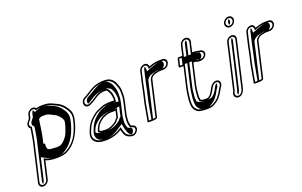

<svg xmlns="http://www.w3.org/2000/svg" viewBox="-101 -1131 2851 1812"><g transform="rotate(-20 1324.0 -225.0)"><path d="M565.6 -240.2 572.3 -269.3C587.5 -335.3 558.4 -371.3 533.6 -405.4C516.4 -426.9 494.6 -445.1 467.3 -457.5C431.4 -472.8 401.7 -495 341.8 -495H319.3C301.5 -495 283.9 -492.7 267.4 -486.8C261 -496.8 250.1 -503 235.7 -503C209.1 -503 182.3 -481.6 176.3 -455.5L167.5 -417.7C162.2 -411.9 156.5 -405.1 152.2 -399.3L145.1 -390.4C126.5 -364.1 133.9 -338.2 151.2 -327.4C150.1 -318.1 148.6 -307.7 146.8 -297.6C138.5 -253.2 133.8 -209.8 121.5 -166.3L121.5 -166.1L41.2 181.5C35.1 208.1 51.9 230 78.5 230C105.2 230 132.8 208.1 138.9 181.5L179.9 3.9C209.6 18.5 249.7 22 296.5 22C306.9 22 317.4 21.3 328.2 19.9L357.4 15.9C371.7 13 384.8 8.8 395.8 2.9C429.4 -14.3 468 -43.6 491.7 -78.9C512.5 -107 532.3 -140 545.4 -179.1L552.7 -197.5C557.2 -211.4 562 -224.8 565.6 -240.2ZM475.1 -268.5 468.5 -239.8C466.4 -230.8 462 -219.3 458.7 -210.1L452.5 -191.9C445.5 -172 435.8 -149.4 424.7 -136.5C413.8 -123.8 413.6 -119 400.8 -108.6C384.3 -92.2 381.1 -89.8 362.1 -79.8C353 -76.3 334.2 -75 318.9 -75C306.1 -75 285.9 -76.5 275.5 -77.8L258.9 -79.7C235.4 -83.3 228.6 -96.6 228.8 -119.7L229.7 -133.2C229.6 -135.3 229.7 -137.4 230 -138.5C232.8 -150.7 214.8 -147.1 214.8 -147.1L219.4 -167.1C232.3 -213.2 236.9 -256.9 245.3 -302.4C249.2 -330.4 250.9 -354.1 256.9 -380.3L257.2 -381.5L257 -382.7C265.2 -388.8 277.3 -396.1 282.5 -396.1H283.6C288.3 -397.2 293.3 -398 296.9 -398H319.4C324.9 -398 330.9 -397.6 337 -397H337.4C339.9 -397 342.9 -396.5 346.3 -395.5C365.6 -389.3 385.5 -377 403.9 -369C420.9 -361.6 435.9 -350.3 447.6 -337.1L464 -316.4C468.7 -308.8 470.3 -305 470.8 -302.1C474.7 -295.7 478.3 -286.6 476.3 -278L476.1 -277.3C476.1 -274.5 475.8 -271.4 475.1 -268.5ZM550.6 -240.2C547.4 -226.3 542.5 -212.5 538.2 -199.4L531 -181C504.8 -102.8 453 -41.7 391.2 -10C382.3 -5.3 370.2 -1.4 358.2 1.1L329.6 5.1C319.6 6.3 309.7 7 300 7C253.8 7 215.8 3.3 189.2 -9.8L170.3 -19.1L123.9 181.5C119.8 199.5 100.5 215 82 215C63.6 215 52 199.8 56.2 181.5L136.4 -165.7C149.5 -212.7 153.7 -254.2 162 -298.4C164.3 -311.9 165.9 -324.4 167.4 -336.9L161.4 -340.6C149 -348.3 144.9 -366 156.8 -383.5C164.8 -393.6 172.7 -403.5 181.5 -413L191.3 -455.5C195.3 -473 213.7 -488 232.3 -488C242.2 -488 249.3 -484 253.8 -477L258.9 -468.9L269.7 -472.8C283.6 -477.8 299.3 -480 315.8 -480H338.3C394.3 -480 421 -459.5 458.5 -443.6C483.6 -432.1 504.6 -414.6 520.5 -394.8C546.2 -359.5 571 -328.7 557.3 -269.3ZM490.1 -268.5 483.5 -239.8C481 -229.1 476.3 -217 473.1 -208.3L467 -190.2C459.7 -169.3 450.1 -145.5 435.6 -128.5C427.4 -119 425.9 -112.1 409.8 -98.7C394.9 -83.9 385.6 -76.7 366.8 -66.9C353.5 -59.9 331.7 -60 315.4 -60C301.6 -60 281.3 -61.5 270.3 -62.9L253.5 -64.8C216.4 -70.5 211.8 -97 214.3 -132.4L195.6 -129L204.5 -167.4L204.6 -167.8C217.1 -212.4 221.4 -253.8 230.1 -301.4C233.8 -328 235.2 -350.4 241.6 -378.9L240.6 -387.2C253.5 -396.8 264.4 -409.1 285.6 -411.2C288.6 -411.8 295.6 -413 300.3 -413H322.9C328.7 -413 334.5 -412.7 341 -412C345.1 -411.9 349.5 -411.3 353.9 -409.8C375.3 -403 395.3 -390.4 412.6 -382.9C430.5 -375.1 447.2 -362.9 460.4 -348.1L477.3 -326.6C481.6 -319.7 483.8 -316 485.5 -310.1C488.9 -304.1 494.2 -293.9 491.5 -278.8C491.3 -276 490.9 -272.2 490.1 -268.5ZM525.6 -240.2 532.3 -269.3C547 -333.1 519.9 -365.7 494.9 -400.2C478.8 -420.2 458.2 -436.9 435.7 -447.2C393.1 -465.5 370.8 -480 338.3 -480H315.8C307.7 -480 302.4 -479.5 293.9 -476.4L243.5 -458.3L229.9 -479.6C224 -473.7 218.4 -464.8 216.3 -455.5L207.1 -415.8C201.5 -409.7 195.5 -402.8 190.7 -396.3L183.7 -387.5C167.8 -364.7 177.2 -341.5 186.1 -336L191.8 -332.4C190.5 -321.4 189 -309.8 186.9 -297.9C178.6 -253.6 173.9 -210.3 161.4 -165.9L81.2 181.5C78.9 191.4 80.3 200.3 84 207.1C90.6 200.7 96.7 191.5 98.9 181.5L149.4 -36.9L212.7 -5.8C233.4 4.4 258.2 7 300 7C305.6 7 310.7 6.7 317.7 5.8L343.2 2.3C349.7 0.8 356.8 -1.4 363.9 -5.1C393.7 -20.4 430.2 -47.7 452.9 -81.6C473.7 -109.5 492.7 -141 505.6 -179.8L512.9 -198.3C517.3 -211.9 522.1 -225.4 525.6 -240.2ZM216.5 -384.8 216.9 -380.8C216.8 -380.4 217 -380.7 216.9 -380.3C210.8 -353.6 209.1 -329.5 205.2 -302C196.7 -255.7 192.3 -213.1 179.5 -167.2L169.1 -122.2L189.1 -126C187.1 -97.2 186.4 -74.2 242.5 -65.5L260.2 -63.5C276.6 -61.4 295.7 -60 315.4 -60C334.4 -60 364.4 -60.2 389.5 -69.7C410.1 -77.6 422.9 -89.2 437.7 -103.9C453.2 -116.8 453.4 -122.1 462.8 -133.1C475.9 -148.2 485.2 -170.8 492.3 -191.2L498.5 -209.4C501.7 -218.4 506.3 -230.2 508.5 -239.8L515.1 -268.5C515.8 -271.7 516.2 -275.3 516.3 -277.9C518.8 -288.7 514.5 -298.9 510.6 -305.6C509.6 -309.6 507.3 -314.3 502.9 -321.3L486 -342.7C472.5 -357.9 452.9 -371.6 435.3 -379.3C414.1 -388.5 385.4 -409.2 345.6 -412C340.2 -412.5 330.7 -413 322.9 -413H300.3C288.4 -413 281.4 -411.9 275.1 -410.8C232.5 -404 229 -394.1 216.5 -384.8Z M790.4 -74H790.1C774 -74 759.7 -78.4 754.6 -84C754.7 -84.3 754.8 -84.6 754.8 -84.9C755 -85.6 755.7 -88 756.8 -91.4C772.5 -138.4 794.5 -159.6 830.4 -183.8C839.4 -189.9 859.8 -196.4 874.3 -202.5C884.5 -205.9 906.5 -208.5 920.1 -208.5H949.9C954.3 -208.5 956.2 -208.6 962.5 -209.9L947.1 -143.2C941.2 -139.1 935.7 -134.1 931.6 -128.5L924 -118.2C922.7 -116.5 921.1 -114.9 917.5 -111.5C889.6 -92.9 858.7 -73 816.5 -73C807.3 -73 798.7 -73.3 790.4 -74ZM942.6 -22.2C945.4 -7.5 951.5 4.7 955.4 17.9C964.8 48.6 992.8 65.4 1030.3 71L1030.6 71C1070.4 73.4 1110 23 1088.5 -8.6C1079 -22.5 1067.7 -21 1053.2 -26.1C1043.5 -43.5 1041.2 -61.3 1041.3 -88.6L1043.3 -105.7C1044.9 -118.5 1044.1 -126.5 1047 -139L1075.3 -261.6C1084.8 -302.6 1084.6 -333.6 1083.8 -364.4C1083.6 -396.3 1073.7 -418.8 1065.1 -442.2C1050.9 -478.2 1023.5 -515 961.1 -515C938.4 -515 919.7 -513.6 898.8 -509.9C829.3 -497.9 783.4 -453.2 733.6 -428.1C670 -397.9 697.3 -313.6 759 -342.8C786.9 -355.3 805.6 -367.9 830.9 -384.8C855.1 -401.8 881.4 -414.2 916.8 -418H942.7C953.1 -414.1 959.5 -404.5 965.3 -392.4C970.2 -379.8 975.5 -372.2 977.3 -360C980.1 -341.2 984.2 -325.5 981.7 -304.6C980.3 -304.9 975.4 -305.5 972.3 -305.5H942.5C923.5 -305.5 897 -302.7 880.7 -299.4C857.5 -294 842.2 -285.4 822.4 -278.5C805.8 -272.2 790.7 -264.3 777.1 -254.6L749.7 -232.8C712.4 -200.9 686.7 -167.8 667.2 -113.4C654.8 -81 650.2 -60.7 657.4 -37.7C667.6 -1.3 707.5 23 763.2 23C773.9 23.7 784.3 24 795.2 24H795.4L795.6 24C854.1 21 901.2 4.8 942.6 -22.2ZM813 -58C860.5 -58 896.1 -81.1 924.1 -99.8C928.7 -102.9 932.9 -107.7 935.6 -111.1L943.5 -121.7C947.4 -127.2 954.5 -132 960.4 -136.1L981.8 -228.6L962.6 -224.6C956.6 -223.3 957.5 -223.5 953.4 -223.5H923.6C908.1 -223.5 886.4 -221.3 872.5 -216.7C858.8 -212.1 837.5 -204.9 823.7 -195.5C786.1 -170.1 759.3 -143.9 742.3 -92.9C741 -89.1 740.3 -87 739.8 -84.9L738.1 -77.3L742.1 -72.8C755.3 -58.1 784.4 -58 813 -58ZM767.1 8H766.7C714.9 8 680.8 -14.6 672.3 -44.7C666.1 -64.3 669.2 -79.2 681.5 -111.3C700.2 -163.4 723.3 -192.4 758 -222.3L784.6 -243.6C797.1 -252.3 810 -259 824.8 -264.6C845.9 -272 860.6 -280.2 880.6 -284.8C894.9 -287.7 921.6 -290.5 939.1 -290.5H968.9C970.1 -290.5 975.5 -289.9 975.6 -289.9L994.6 -286.3L997 -306.3C999.8 -330.1 995.2 -347.5 992.6 -365.3C990.3 -380.6 984.2 -389.2 979.8 -400.3C974.3 -414.5 964.8 -426.9 948.6 -433H919.4C880.6 -428.8 850.2 -414.7 824.1 -396.4C799.1 -379.8 781.7 -368 755.2 -356.2C713.8 -336.5 692.6 -393.4 737.8 -414.9C792.8 -442.7 834 -484.1 898.1 -495.1C918.1 -498.7 935.5 -500 957.6 -500C1013.1 -500 1037.2 -468.1 1050.5 -434.4C1059.2 -410.7 1068.3 -390 1068.4 -360.8C1069.3 -329.8 1069.4 -300.9 1060.3 -261.6L1032 -139C1028.5 -124 1029.4 -115.3 1028 -104.1L1025.9 -86.1C1025.8 -55.6 1029.4 -34.5 1041.3 -13.2C1059.8 -6.8 1068.7 -7.9 1075.1 1.5C1089.8 23.2 1061.3 57.1 1035.2 56C1000.3 50.7 977.9 35.9 970.3 10.8C965.9 -3.7 960.2 -15.3 957.7 -28.1L954.3 -45.9L936.2 -34.1C897.8 -9 854.2 6 798.5 9C786.2 9 777.9 8.7 767.1 8ZM713.9 -81 714.6 -84C714.7 -84.4 714.8 -84.6 714.8 -84.9C715.1 -86.2 715.8 -88.4 717 -91.9C733 -140.1 757.8 -164.6 795.6 -190.2C811.1 -200.6 833.9 -207.1 845.2 -211.9C867.5 -221.4 898.7 -223.5 923.6 -223.5H948.2L1008.6 -236.2L986.3 -139.9C980.5 -135.9 974.9 -132 970.3 -125.7L962.5 -115.3C960.5 -112.7 957.3 -109.5 953.4 -106C928.8 -89.5 891 -58 813 -58C802.7 -58 792.3 -58.3 782.7 -59C745.7 -60.2 725 -68.7 713.9 -81ZM796 9C834.2 6.6 870.3 -4.1 908.1 -28.8L973.5 -71.5L982.6 -24.6C985.3 -10.8 991.2 1 995.3 14.9C1001.7 35.7 1017 47.5 1032 53C1048.6 40.6 1061 13.1 1049.5 -3.7C1046.7 -7.9 1044.4 -9.2 1044.2 -9.2C1046.6 -8 1021.9 -15.1 1016.3 -17.6C1004.6 -38.4 1001.1 -56.8 1001.1 -87.6L1003.2 -105.1C1004.7 -117.3 1003.9 -125.5 1007 -139L1035.3 -261.6C1044.6 -302 1044.5 -332.1 1043.7 -363.1C1043.5 -393.8 1033.9 -415.3 1025.3 -438.8C1009.9 -478.1 977.2 -500 957.6 -500C939.1 -500 929.2 -499.3 913.3 -496.4C867.7 -488.6 823.8 -449.4 764.8 -419.6C741.3 -408.5 731.4 -376.8 742.7 -358.4C759.7 -367 775.1 -377.1 796 -391.1C822.3 -409.4 857.6 -426.8 914.4 -433H961.8L972.3 -429C995.4 -420.3 998.9 -408.6 1004.9 -396C1009.7 -383.8 1015.4 -375.9 1017.4 -362.1C1020.1 -343.8 1024.4 -327.3 1021.8 -305.2L1018.8 -280.3L964.4 -290.5H939.1C929.8 -290.5 908.5 -288.5 898.5 -286.6C886.4 -283.6 873.9 -277 849.2 -268.2C837.4 -263.7 824.5 -257.3 812.7 -248.9L786.1 -227.7C750.9 -197.5 726.1 -166.2 706.9 -112.6C694.5 -80.2 690.6 -62.1 697.4 -40.6C707.4 -4.9 745.3 8 766.7 8H770C779 8.6 786 8.9 796 9Z M1214 -26 1210.4 -10.5C1207.2 3.4 1227.5 0 1236 0C1241.3 0 1304.1 4 1308.8 -16.5L1390.9 -372C1393.7 -376.9 1393.9 -378.5 1394.1 -378.4C1402.9 -395.5 1427.1 -408.8 1450.7 -412.1C1464.2 -414 1471.9 -418 1486 -418H1521C1546.8 -418 1574.6 -440.3 1580.7 -466.5C1586.8 -492.7 1569.3 -515 1543.4 -515H1508.4C1470.6 -515 1438.7 -504.8 1406.9 -492.4C1405.6 -512.6 1391.7 -529 1368.6 -529C1342 -529 1315.1 -507.1 1308.9 -480.5L1280.5 -357.5C1274.1 -329.7 1270.2 -304.2 1263.6 -275.5L1244.9 -194.5C1242.6 -184.3 1240.3 -172.9 1238 -160.1L1232.1 -126C1230.6 -116.7 1228.9 -108 1227 -99.5C1223.9 -86.3 1218.8 -51.2 1216.6 -41.5L1216.4 -40.9C1216.2 -37.1 1215.5 -32.5 1214 -26ZM1242 -99.5C1244 -108.3 1245.8 -117.6 1247.3 -127L1253.1 -160.9C1255.4 -173.5 1257.6 -184.6 1259.9 -194.5L1278.6 -275.5C1285.4 -304.9 1289.3 -330.5 1295.5 -357.5L1323.9 -480.5C1328.2 -498.8 1346.8 -514 1365.2 -514C1380.6 -514 1390.5 -503.1 1391.6 -488.1L1392.7 -472L1409.7 -478.6C1440.7 -490.7 1470 -500 1504.9 -500H1539.9C1557.4 -500 1569.8 -484.2 1565.7 -466.5C1561.6 -448.8 1541.9 -433 1524.5 -433H1489.5C1472 -433 1462.3 -428.4 1452 -426.9C1424.4 -423.1 1394.9 -408.8 1380.3 -382C1378.7 -378.5 1379.4 -379.5 1376.5 -374.5L1294.5 -19.5C1281.6 -14.1 1244.8 -15 1239.5 -15C1234.6 -15 1229.8 -14.6 1226.4 -14.7L1229 -26C1233.5 -45.4 1237.3 -79.1 1242 -99.5ZM1254 -26 1251.4 -14.7C1256.9 -14.6 1265.3 -14.9 1268.4 -15.4C1268.5 -15.6 1268.7 -16 1268.8 -16.5L1351.1 -373C1354.1 -378.2 1352.8 -376.9 1355.1 -380.8C1365.6 -399.8 1390.2 -418.9 1439.9 -426.1C1439.9 -426.1 1451.2 -433 1489.5 -433H1515.1C1524.1 -438 1537.2 -451.3 1540.7 -466.5C1544.2 -481.5 1537.8 -494.7 1530.6 -500H1504.9C1487.9 -500 1466.2 -494.8 1434.7 -482.5L1369.1 -457L1366.8 -490.8C1366.4 -496.2 1365.2 -500.7 1362.9 -505.4C1356.6 -498.9 1351.1 -490.1 1348.9 -480.5L1320.5 -357.5C1314.2 -330 1310.3 -304.5 1303.6 -275.5L1284.9 -194.5C1282.6 -184.4 1280.3 -173.1 1278 -160.4L1272.2 -126.4C1270.7 -117.1 1269 -108.1 1267 -99.5C1264 -86.7 1259 -52.1 1256.5 -41.3C1256.3 -37.6 1255.5 -32.4 1254 -26Z M1831.8 -384.3H1832.2C1832.3 -384.3 1832.3 -384.4 1832.9 -384.1C1858.2 -371.6 1896.9 -373.3 1922 -393C1947.6 -413.8 1948.1 -442.8 1932.4 -458.7C1924 -466.9 1912.6 -471.8 1895.1 -470.9C1880.5 -476.5 1857.5 -479.7 1836.5 -479.7H1830.3L1853.6 -580.5C1859.7 -607.1 1839.4 -629 1813 -629C1786.7 -629 1759.9 -606.8 1753.8 -580.5L1730.5 -479.6H1694C1678.4 -479.6 1676.9 -452.9 1672.6 -432.3C1667.4 -411.7 1656.6 -385 1672.2 -385H1708.7L1659.1 -170C1652.5 -141.4 1650.9 -113.4 1647.3 -88.4C1642.7 -52.8 1642.6 -19.8 1648.7 7.6C1653.3 26.9 1671.1 47.5 1687 58C1705.1 68.8 1730.1 70.7 1755.1 73H1793.3C1821.2 73 1840.7 66.5 1859.7 54.9C1876.8 46.4 1895.8 32 1909.2 18C1919.6 7.4 1927.3 -5.6 1935.5 -15.8C1951.4 -35.6 1960.5 -62.7 1974.3 -79.9C2002.3 -116.5 1981.4 -162.7 1933.4 -148.7C1890.5 -136.2 1877.3 -84.4 1858.1 -58C1848.6 -46.7 1844.3 -38.2 1836.2 -33.5C1829.5 -29.6 1822.2 -24 1815.7 -24H1780C1766.2 -26.8 1759 -25.9 1750.8 -34.4C1749.3 -41.5 1747.9 -56.5 1746.9 -66L1747.8 -79C1750.8 -108 1751.7 -139.2 1759 -170.5L1808.5 -385.3H1814.7C1817.8 -385.3 1824.1 -384.9 1831.8 -384.3ZM1889.5 -455.8C1905 -456.5 1913.4 -453.7 1920.2 -447C1931.7 -435.5 1930.2 -417.3 1914 -403.7C1893.9 -388.5 1861.5 -388.3 1839.7 -399C1831.8 -399.6 1822.3 -400.3 1818.1 -400.3H1797L1744 -170.5C1736.2 -137 1735.4 -105.7 1732.4 -76.8L1731.4 -62.3C1732.7 -50.9 1734.3 -35.3 1736.3 -25.2C1748.2 -12.9 1761.7 -11.7 1775.1 -9H1812.2C1826.8 -9 1837.5 -18.6 1841.7 -21.1C1856.8 -29.9 1861.9 -41.6 1869.6 -50.8C1894.8 -85.2 1903.3 -125.2 1934.6 -134.3C1969 -144.4 1981.8 -111.8 1962.9 -87.1C1946 -66.1 1936.9 -39.2 1924.2 -23.2C1914.6 -11.3 1907.5 0.6 1899.2 9C1887.4 21.4 1869.9 34.6 1855.4 41.8C1837.1 50.8 1824.4 58 1796.7 58H1759.2C1733.5 55.7 1711.8 53.2 1697.2 44.8C1682.7 35 1667.3 16.1 1663.8 1.3C1658.2 -23.8 1658.1 -55.7 1662.5 -89.8C1666.3 -115.5 1667.9 -143.1 1674.1 -170L1727.2 -400H1679.6C1680.2 -407.1 1684.4 -419.5 1687.5 -431.9C1687.5 -431.9 1687.6 -432.3 1687.6 -432.3C1687.6 -432.3 1687.7 -432.7 1687.5 -432.7C1690.1 -445.1 1692.3 -459 1694.3 -464.6H1741.9L1768.7 -580.5C1772.9 -598.6 1791.6 -614 1809.4 -614C1828.4 -614 1842.3 -597.4 1838.4 -580.5L1811.7 -464.7H1832.8C1854 -464.7 1876 -460.8 1889.3 -455.8ZM1843.2 -399 1857.1 -397.9 1865.4 -393.8C1868.5 -392.3 1871.1 -391.6 1872.4 -391.3C1874.2 -391.8 1879.5 -393.6 1885.7 -398.3C1905.1 -414.4 1905.9 -440.8 1894.4 -452.4C1893.1 -453.7 1891.9 -454.7 1890.4 -455.7L1877.9 -455.1L1865.2 -459.9C1858.2 -462.6 1843.6 -464.7 1832.8 -464.7H1786.7L1813.4 -580.5C1815.8 -590.7 1813.6 -599.8 1808.9 -606.6C1802.4 -600.4 1796 -590.7 1793.7 -580.5L1766.9 -464.6H1719.2C1716.5 -456.5 1714.8 -443.8 1712.5 -432.3C1709.5 -420.8 1705.4 -408.8 1704.3 -400H1752L1698.9 -170C1692.4 -142 1690.9 -114.2 1687.2 -88.9C1682.7 -53.9 1682.6 -21.3 1688.6 5.1C1692.5 21.8 1709.3 41 1721.8 49.5C1730.9 54.8 1738.9 55.8 1763.1 58H1796.6C1803.5 58 1809.2 58 1825.7 47.9C1839.4 39.5 1857.5 28.5 1871.4 14C1880.5 4.7 1888.1 -7.9 1896.9 -18.9C1911.4 -37 1919.9 -63 1935.7 -83C1947.1 -98.1 1949.1 -116.3 1943.2 -128.4C1924.3 -110.8 1912.7 -77.3 1896.4 -55C1887.1 -43.9 1885.9 -35.9 1869.3 -26.2C1869.3 -26.2 1863.9 -9 1812 -9H1766.7C1755.2 -11.3 1726.4 -14.2 1711 -30.1C1709.2 -38.8 1707.7 -53.9 1706.5 -64.6L1707.5 -78.1C1710.5 -107.1 1711.4 -138.4 1718.8 -170.5L1771.8 -400.3H1817.9C1827.8 -400.3 1833.9 -399.7 1843.2 -399Z M2068.4 -1.6C2068.4 -1.6 2065.4 3.5 2063.5 7.7C2049.6 36.4 2063.6 61.1 2084 67.2C2124 79.3 2155.8 39.9 2165.3 -1.5L2270.3 -455.9C2276.2 -481.8 2259.3 -503 2232.6 -503C2206 -503 2179.2 -481.8 2173.3 -455.9ZM2245.4 -580C2272 -580 2298.9 -601.9 2305.1 -628.5C2311.5 -656 2293.1 -680 2265.5 -680C2238.8 -680 2211.9 -658.1 2205.8 -631.5C2199.4 -604 2217.8 -580 2245.4 -580ZM2082.8 0.9 2188.3 -455.9C2192.2 -473.1 2210.5 -488 2229.2 -488C2247.9 -488 2259.2 -473.1 2255.3 -455.9L2150.3 -1.5C2142.2 33.9 2119.3 61.2 2091.3 52.8C2077.5 48.6 2067.6 31.1 2077.2 11.3C2080 5.5 2081.1 3.8 2082.8 0.9ZM2248.9 -595C2229.7 -595 2216.4 -612.4 2220.8 -631.5C2225 -649.8 2243.7 -665 2262 -665C2281.2 -665 2294.5 -647.6 2290.1 -628.5C2285.9 -610.2 2267.2 -595 2248.9 -595ZM2102 45.3C2112 34.4 2121.2 16.5 2125.3 -1.5L2230.3 -455.9C2232.4 -465.4 2231 -474 2227.4 -480.4C2221.4 -474.6 2215.4 -465.4 2213.3 -455.9L2108.1 -0.6C2099 15.4 2095.3 32.7 2102 45.3ZM2250.2 -602.6C2256.6 -608.9 2262.8 -618.4 2265.1 -628.5C2267.7 -639.6 2265.6 -649.9 2260.7 -657.4C2254.3 -651.1 2248.1 -641.6 2245.8 -631.5C2243.2 -620.4 2245.3 -610.1 2250.2 -602.6Z M2280 -26 2276.4 -10.5C2273.2 3.4 2293.5 0 2302 0C2307.3 0 2370.1 4 2374.8 -16.5L2456.9 -372C2459.7 -376.9 2459.9 -378.5 2460.1 -378.4C2468.9 -395.5 2493.1 -408.8 2516.7 -412.1C2530.2 -414 2537.9 -418 2552 -418H2587C2612.8 -418 2640.6 -440.3 2646.7 -466.5C2652.8 -492.7 2635.3 -515 2609.4 -515H2574.4C2536.6 -515 2504.7 -504.8 2472.9 -492.4C2471.6 -512.6 2457.7 -529 2434.6 -529C2408 -529 2381.1 -507.1 2374.9 -480.5L2346.5 -357.5C2340.1 -329.7 2336.2 -304.2 2329.6 -275.5L2310.9 -194.5C2308.6 -184.3 2306.3 -172.9 2304 -160.1L2298.1 -126C2296.6 -116.7 2294.9 -108 2293 -99.5C2289.9 -86.3 2284.8 -51.2 2282.6 -41.5L2282.4 -40.9C2282.2 -37.1 2281.5 -32.5 2280 -26ZM2308 -99.5C2310 -108.3 2311.8 -117.6 2313.3 -127L2319.1 -160.9C2321.4 -173.5 2323.6 -184.6 2325.9 -194.5L2344.6 -275.5C2351.4 -304.9 2355.3 -330.5 2361.5 -357.5L2389.9 -480.5C2394.2 -498.8 2412.8 -514 2431.2 -514C2446.6 -514 2456.5 -503.1 2457.6 -488.1L2458.7 -472L2475.7 -478.6C2506.7 -490.7 2536 -500 2570.9 -500H2605.9C2623.4 -500 2635.8 -484.2 2631.7 -466.5C2627.6 -448.8 2607.9 -433 2590.5 -433H2555.5C2538 -433 2528.3 -428.4 2518 -426.9C2490.4 -423.1 2460.9 -408.8 2446.3 -382C2444.7 -378.5 2445.4 -379.5 2442.5 -374.5L2360.5 -19.5C2347.6 -14.1 2310.8 -15 2305.5 -15C2300.6 -15 2295.8 -14.6 2292.4 -14.7L2295 -26C2299.5 -45.4 2303.3 -79.1 2308 -99.5ZM2320 -26 2317.4 -14.7C2322.9 -14.6 2331.3 -14.9 2334.4 -15.4C2334.5 -15.6 2334.7 -16 2334.8 -16.5L2417.1 -373C2420.1 -378.2 2418.8 -376.9 2421.1 -380.8C2431.6 -399.8 2456.2 -418.9 2505.9 -426.1C2505.9 -426.1 2517.2 -433 2555.5 -433H2581.1C2590.1 -438 2603.2 -451.3 2606.7 -466.5C2610.2 -481.5 2603.8 -494.7 2596.6 -500H2570.9C2553.9 -500 2532.2 -494.8 2500.7 -482.5L2435.1 -457L2432.8 -490.8C2432.4 -496.2 2431.2 -500.7 2428.9 -505.4C2422.6 -498.9 2417.1 -490.1 2414.9 -480.5L2386.5 -357.5C2380.2 -330 2376.3 -304.5 2369.6 -275.5L2350.9 -194.5C2348.6 -184.4 2346.3 -173.1 2344 -160.4L2338.2 -126.4C2336.7 -117.1 2335 -108.1 2333 -99.5C2330 -86.7 2325 -52.1 2322.5 -41.3C2322.3 -37.6 2321.5 -32.4 2320 -26Z"/></g></svg>

Font: HoneyBee
Style: BlurIt
Weight: 700
Foundry: Cannot Into Space Fonts
Version: Version 0.89